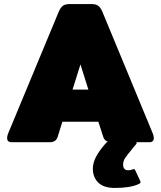

<svg xmlns="http://www.w3.org/2000/svg" viewBox="-20 -700 792 945"><path d="M737 -21Q737 0 715 0H651Q655 5 649 11Q644 17 639 22.5Q634 28 630 34Q603 66 594.5 80Q586 94 586 111Q586 124 592.5 131Q599 138 610 138Q624 138 632 134Q638 132 639 132Q643 132 646 139L670 190Q672 194 672 196Q672 202 660 207Q620 225 545 225Q490 225 463.5 198.5Q437 172 437 131Q437 103 451.5 74Q466 45 498 8Q502 3 510 -3Q494 -8 488 -27L464 -101H287L264 -27Q256 0 225 0H37Q15 0 15 -21Q15 -30 20 -43L269 -642Q278 -663 289.5 -671.5Q301 -680 322 -680H431Q452 -680 463.5 -671.5Q475 -663 484 -642L732 -43Q737 -30 737 -21ZM415 -259 376 -383 337 -259Z"/></svg>

Font: Mitr
Style: Bold
Weight: 700
Designer: Thanarat Vachiruckul
Foundry: Cadson Demak
Version: Version 1.003